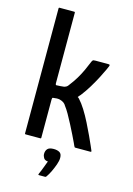

<svg xmlns="http://www.w3.org/2000/svg" viewBox="-131 -759 701 1015"><g transform="rotate(15 219.0 -251.5)"><path d="M60 -4V-689Q60 -693 64 -693H145Q149 -693 149 -689V-302Q149 -300 150 -296.5Q151 -293 153 -293Q165 -293 175.5 -294Q186 -295 196 -296Q205 -299 209.5 -302Q214 -305 220 -314Q238 -337 252.5 -361Q267 -385 279 -411Q291 -437 301 -462Q305 -470 308.5 -471Q312 -472 320 -472H391Q398 -472 398.5 -468.5Q399 -465 397 -461Q396 -458 387.5 -439.5Q379 -421 364.5 -393Q350 -365 331.5 -334.5Q313 -304 292 -277Q288 -273 285 -269.5Q282 -266 279 -262Q281 -261 284 -259Q287 -257 288 -255Q305 -237 323.5 -207.5Q342 -178 359 -144Q376 -110 390 -80Q404 -50 412.5 -30Q421 -10 422 -8Q426 0 419 0Q416 0 404.5 0Q393 0 379 0Q365 0 353 0Q341 0 338 0Q334 0 333 -0.5Q332 -1 329 -7Q329 -7 322 -22.5Q315 -38 303 -62Q291 -86 277.5 -112.5Q264 -139 250.5 -162.5Q237 -186 226 -200Q222 -208 213.5 -214.5Q205 -221 191.5 -224.5Q178 -228 153 -224Q149 -223 149 -213V-4Q149 0 145 0H64Q60 0 60 -4ZM273 73Q273 89 265.5 110Q258 131 248.5 151Q239 171 229 185Q226 190 222 190Q215 190 205.5 190Q196 190 188 190Q184 189 184 187.5Q184 186 187 179Q193 167 201 145Q209 123 215 108Q198 107 191.5 96Q185 85 185 74Q185 57 194.5 46.5Q204 36 228 36Q248 36 260.5 43.5Q273 51 273 73Z"/></g></svg>

Font: Glory Thin Medium
Style: Regular
Weight: 500
Version: Version 1.011